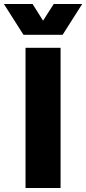

<svg xmlns="http://www.w3.org/2000/svg" viewBox="-74 -948 435 968"><path d="M54.7 -707H231.4V0H54.7ZM90.3 -927.7 143.1 -843.8 196.8 -927.7H340.3L241.7 -772.5H44.4L-54.2 -927.7Z"/></svg>

Font: Wanted Sans Black
Style: Regular
Weight: 900
Designer: Original Design by Kil Hyung-jin and Kang Hanbin, Wanted Lab, Inc; Hangeul from Source Han Sans by Jang Soo-young and Ka
Foundry: Wanted Lab, Inc.
Version: Version 1.003